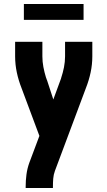

<svg xmlns="http://www.w3.org/2000/svg" viewBox="-20 -730 540 965"><path d="M109 215V208Q109 177 113 147Q117 117 127 89L178 -47L88 -288Q73 -326 64.5 -366Q56 -406 56 -447V-520H193V-447Q193 -420 198 -393.5Q203 -367 211 -341Q212 -339 212.5 -337Q213 -335 214 -333V-332Q215 -331 215.5 -329Q216 -327 217 -325L248 -230L284 -328Q285 -330 285.5 -332Q286 -334 287 -336V-337Q296 -364 301.5 -391.5Q307 -419 307 -447V-520H444V-447Q444 -406 435.5 -366Q427 -326 412 -288L256 129Q249 148 247.5 168Q246 188 246 208V215ZM100 -630V-710H400V-630Z"/></svg>

Font: Iosevka Curly Heavy
Style: Regular
Weight: 900
Monospace: yes
Designer: Belleve Invis
Foundry: Belleve Invis
Version: Version 22.1.2; ttfautohint (v1.8.4)